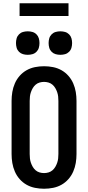

<svg xmlns="http://www.w3.org/2000/svg" viewBox="-20 -1149 540 1177"><path d="M250 8Q222 8 194.5 2.5Q167 -3 143 -16.5Q119 -30 100.5 -51Q82 -72 71 -97.5Q60 -123 55.5 -150Q51 -177 51 -205V-530Q51 -558 55.5 -585Q60 -612 71 -637.5Q82 -663 100.5 -684Q119 -705 143 -718.5Q167 -732 194.5 -737.5Q222 -743 250 -743Q278 -743 305.5 -737.5Q333 -732 357 -718.5Q381 -705 399.5 -684Q418 -663 429 -637.5Q440 -612 444.5 -585Q449 -558 449 -530V-205Q449 -177 444.5 -150Q440 -123 429 -97.5Q418 -72 399.5 -51Q381 -30 357 -16.5Q333 -3 305.5 2.5Q278 8 250 8ZM250 -88Q264 -88 277.5 -92Q291 -96 301.5 -105Q312 -114 319 -126Q326 -138 330.5 -151Q335 -164 336.5 -177.5Q338 -191 338 -205V-530Q338 -544 336.5 -557.5Q335 -571 330.5 -584Q326 -597 319 -609Q312 -621 301.5 -630Q291 -639 277.5 -643Q264 -647 250 -647Q236 -647 222.5 -643Q209 -639 198.5 -630Q188 -621 181 -609Q174 -597 169.5 -584Q165 -571 163.5 -557.5Q162 -544 162 -530V-205Q162 -191 163.5 -177.5Q165 -164 169.5 -151Q174 -138 181 -126Q188 -114 198.5 -105Q209 -96 222.5 -92Q236 -88 250 -88ZM350 -813Q335 -813 321 -817Q307 -821 296.5 -831.5Q286 -842 282 -856Q278 -870 278 -885Q278 -900 282 -914Q286 -928 296.5 -938.5Q307 -949 321 -953Q335 -957 350 -957Q365 -957 379 -953Q393 -949 403.5 -938.5Q414 -928 418 -914Q422 -900 422 -885Q422 -870 418 -856Q414 -842 403.5 -831.5Q393 -821 379 -817Q365 -813 350 -813ZM150 -813Q135 -813 121 -817Q107 -821 96.5 -831.5Q86 -842 82 -856Q78 -870 78 -885Q78 -900 82 -914Q86 -928 96.5 -938.5Q107 -949 121 -953Q135 -957 150 -957Q165 -957 179 -953Q193 -949 203.5 -938.5Q214 -928 218 -914Q222 -900 222 -885Q222 -870 218 -856Q214 -842 203.5 -831.5Q193 -821 179 -817Q165 -813 150 -813ZM100 -1051V-1129H400V-1051Z"/></svg>

Font: Moesevka
Style: Bold
Weight: 700
Monospace: yes
Designer: Belleve Invis
Foundry: Belleve Invis
Version: Version 32.5.0; ttfautohint (v1.8.4)